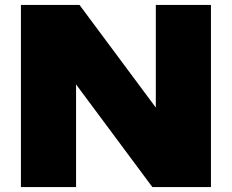

<svg xmlns="http://www.w3.org/2000/svg" viewBox="-20 -760 942 780"><path d="M613 -740H837V0H599L289 -417V0H65V-740H303L613 -323Z"/></svg>

Font: Encode Sans Expanded Black
Style: Regular
Weight: 900
Width: 7
Designer: Multiple Designers
Foundry: Impallari Type
Version: Version 2.000